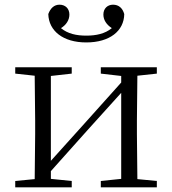

<svg xmlns="http://www.w3.org/2000/svg" viewBox="-20 -799 735 819"><path d="M348 -618C448 -618 509 -667 510 -739C503 -764 487 -779 462 -779C439 -779 421 -763 421 -737C421 -714 434 -694 457 -679C428 -655 390 -647 348 -647C306 -647 269 -655 240 -679C263 -693 276 -714 276 -737C276 -763 258 -779 234 -779C211 -779 195 -764 186 -739C188 -667 249 -618 348 -618ZM410 -485 497 -475V-447L333 -264L197 -113V-475L286 -485V-512H45V-485L128 -476L130 -285V-227L128 -35L45 -27V0H286V-27L197 -36V-69L357 -248L497 -403V-36L410 -27V0H649V-27L566 -35L564 -227V-285L566 -476L649 -485V-512H410Z"/></svg>

Font: Noto Serif TC Light
Style: Regular
Weight: 300
Designer: Ryoko NISHIZUKA 西塚涼子 (kana & ideographs); Frank Grießhammer (Latin, Greek & Cyrillic); Wenlong ZHANG 张文龙 (bopomofo); San
Foundry: Adobe
Version: Version 2.001;hotconv 1.1.0;makeotfexe 2.6.0